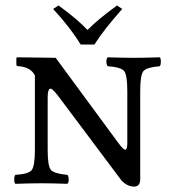

<svg xmlns="http://www.w3.org/2000/svg" viewBox="-20 -672 642 704"><path d="M275.9 -508.8Q237.8 -570.8 174.8 -639.2L194.8 -651.9Q265.6 -600.1 300.8 -562Q338.9 -601.1 409.2 -651.9L428.2 -639.2Q361.3 -564 326.2 -508.8ZM154.8 -122.1Q154.8 -62 167 -48.6Q179.2 -35.2 227.1 -30.8Q231.9 -25.9 231.9 -13.9Q231.9 -2 227.1 2Q167 0 130.9 0Q95.7 0 36.1 2Q32.2 -2 32.2 -13.9Q32.2 -25.9 36.1 -30.8Q84 -33.7 95.9 -47.9Q107.9 -62 107.9 -122.1V-396Q91.8 -425.8 48.8 -429.2Q40 -429.2 40 -435.1V-459L42 -461.9L184.1 -460L413.1 -148.9Q424.3 -133.8 431.2 -127.4Q438 -121.1 441.4 -124Q444.8 -127 445.8 -133.1Q446.8 -139.2 446.8 -150.9V-337.9Q446.8 -397.9 434.8 -411.9Q422.9 -425.8 375 -429.2Q370.1 -434.1 370.1 -446Q370.1 -458 375 -461.9Q435.1 -460 470.2 -460Q506.3 -460 565.9 -461.9Q569.8 -458 569.8 -446Q569.8 -434.1 565.9 -429.2Q518.1 -425.3 506.1 -411.6Q494.1 -397.9 494.1 -337.9V-15.1Q494.1 11.7 472.2 12.2Q447.3 12.2 425.8 -9.8L190.9 -323.2Q177.7 -339.4 170.9 -344.7Q164.1 -350.1 159.4 -343Q154.8 -335.9 154.8 -312Z"/></svg>

Font: Linux Libertine Capitals
Style: Small Caps
Weight: 400
Designer: Philipp H. Poll
Foundry: Philipp H. Poll
Version: Version 5.1.3